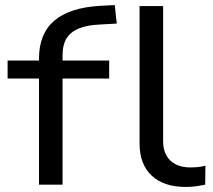

<svg xmlns="http://www.w3.org/2000/svg" viewBox="-20 -729 840 758"><path d="M134 0V-419H10V-490H154L134 -470V-498Q134 -596 194.5 -647.5Q255 -699 375 -706L433 -709L441 -636L371 -632Q326 -630 293.5 -617.5Q261 -605 244 -579.5Q227 -554 227 -510V-474L206 -490H411V-419H227V0ZM713 9Q626 9 578.5 -36Q531 -81 531 -162V-705H624V-171Q624 -139 636.5 -116Q649 -93 673 -80.5Q697 -68 732 -68Q745 -68 761.5 -69.5Q778 -71 791 -75L790 0Q771 4 752.5 6.5Q734 9 713 9Z"/></svg>

Font: Nunito Sans 10pt Expanded
Style: Regular
Weight: 400
Width: 7
Designer: Vernon Adams
Foundry: Vernon Adams
Version: Version 3.101;gftools[0.9.27]